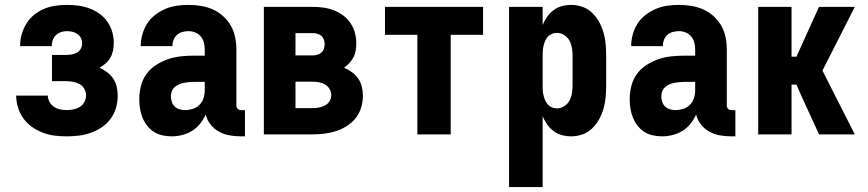

<svg xmlns="http://www.w3.org/2000/svg" viewBox="-20 -548 3540 783"><path d="M252 8Q227 8 202.5 5Q178 2 154.5 -7Q131 -16 110.5 -30.5Q90 -45 75.5 -65Q61 -85 53.5 -109.5Q46 -134 46 -158H175Q175 -145 182 -132.5Q189 -120 200 -112.5Q211 -105 225 -102Q239 -99 252 -99Q266 -99 280 -102Q294 -105 306 -112.5Q318 -120 324.5 -132.5Q331 -145 331 -159Q331 -173 324 -185.5Q317 -198 304.5 -205Q292 -212 278 -214.5Q264 -217 250 -217H192V-324H250Q261 -324 272.5 -326Q284 -328 294 -333.5Q304 -339 309.5 -349.5Q315 -360 315 -371Q315 -383 310 -393Q305 -403 295.5 -409.5Q286 -416 275 -418.5Q264 -421 253 -421Q240 -421 228.5 -417Q217 -413 208 -404.5Q199 -396 195 -384Q191 -372 191 -360H62V-361Q62 -385 68.5 -408Q75 -431 87.5 -451.5Q100 -472 118.5 -487Q137 -502 159 -511.5Q181 -521 205 -524.5Q229 -528 253 -528Q276 -528 299 -525Q322 -522 344 -514Q366 -506 385 -492.5Q404 -479 417.5 -460Q431 -441 437.5 -418.5Q444 -396 444 -373Q444 -358 441 -342.5Q438 -327 430.5 -313.5Q423 -300 411.5 -290Q400 -280 386 -272Q403 -264 417.5 -253Q432 -242 442 -227Q452 -212 456 -194Q460 -176 460 -157Q460 -132 453 -108Q446 -84 431 -63.5Q416 -43 395 -29Q374 -15 350.5 -6.5Q327 2 302 5Q277 8 252 8Z M681 8Q661 8 642.5 4Q624 0 608 -10Q592 -20 580 -35.5Q568 -51 561 -68.5Q554 -86 551 -105Q548 -124 548 -143Q548 -170 554.5 -196.5Q561 -223 576.5 -245Q592 -267 615 -282Q638 -297 663.5 -306Q689 -315 715.5 -318Q742 -321 769 -321H815V-346Q815 -360 811.5 -374Q808 -388 799 -399Q790 -410 776.5 -415.5Q763 -421 748 -421Q736 -421 723.5 -417.5Q711 -414 701.5 -405.5Q692 -397 687.5 -385Q683 -373 683 -360H554Q554 -384 560.5 -407.5Q567 -431 580 -451.5Q593 -472 612.5 -487Q632 -502 654 -511.5Q676 -521 700 -524.5Q724 -528 748 -528Q774 -528 799 -524Q824 -520 847 -510Q870 -500 889.5 -482.5Q909 -465 921.5 -443Q934 -421 939 -396Q944 -371 944 -346V-117Q944 -110 949 -104.5Q954 -99 962 -99H979V8H962Q939 8 916 4Q893 0 873 -11Q853 -22 838.5 -40.5Q824 -59 819 -81Q810 -61 796 -43.5Q782 -26 763.5 -14.5Q745 -3 723.5 2.5Q702 8 681 8ZM734 -99Q750 -99 766 -104Q782 -109 793.5 -120.5Q805 -132 810 -148Q815 -164 815 -180V-214H769Q759 -214 749 -213Q739 -212 729 -210Q719 -208 709 -203.5Q699 -199 691.5 -192Q684 -185 680.5 -175.5Q677 -166 677 -155Q677 -144 680.5 -133Q684 -122 692 -114Q700 -106 711.5 -102.5Q723 -99 734 -99Z M1056 0V-520H1255Q1277 -520 1299 -517Q1321 -514 1341.5 -506Q1362 -498 1379.5 -485Q1397 -472 1409.5 -453.5Q1422 -435 1427.5 -413.5Q1433 -392 1433 -370Q1433 -356 1430.5 -341.5Q1428 -327 1421.5 -314.5Q1415 -302 1405 -291Q1395 -280 1383 -272Q1400 -265 1415 -254Q1430 -243 1440.5 -228Q1451 -213 1455.5 -194.5Q1460 -176 1460 -158Q1460 -134 1453 -110Q1446 -86 1431 -67Q1416 -48 1395 -34.5Q1374 -21 1351 -13.5Q1328 -6 1303.5 -3Q1279 0 1255 0ZM1185 -322H1255Q1264 -322 1273.5 -324.5Q1283 -327 1290.5 -333.5Q1298 -340 1301 -349.5Q1304 -359 1304 -368Q1304 -378 1300.5 -387Q1297 -396 1290 -402Q1283 -408 1273.5 -410.5Q1264 -413 1255 -413H1185ZM1185 -107H1255Q1268 -107 1281 -109.5Q1294 -112 1305.5 -118Q1317 -124 1324 -135.5Q1331 -147 1331 -160Q1331 -173 1324 -185Q1317 -197 1305.5 -203.5Q1294 -210 1281 -212.5Q1268 -215 1255 -215H1185Z M1682 0V-406H1550V-520H1950V-406H1818V0Z M2056 215V-520H2193V-446Q2200 -463 2211 -479Q2222 -495 2237.5 -506.5Q2253 -518 2271.5 -523Q2290 -528 2309 -528Q2333 -528 2355.5 -520Q2378 -512 2395 -495.5Q2412 -479 2423.5 -458Q2435 -437 2441.5 -414Q2448 -391 2450 -367.5Q2452 -344 2452 -320V-200Q2452 -176 2450 -152.5Q2448 -129 2441.5 -106Q2435 -83 2423.5 -62Q2412 -41 2395 -24.5Q2378 -8 2355.5 0Q2333 8 2309 8Q2290 8 2271.5 3Q2253 -2 2237.5 -13.5Q2222 -25 2211 -41Q2200 -57 2193 -74V215ZM2251 -106Q2267 -106 2281 -115Q2295 -124 2302.5 -138Q2310 -152 2312.5 -168Q2315 -184 2315 -200V-320Q2315 -336 2312.5 -352Q2310 -368 2302.5 -382Q2295 -396 2281 -405Q2267 -414 2251 -414Q2241 -414 2231 -410Q2221 -406 2214 -398Q2207 -390 2203 -380.5Q2199 -371 2196.5 -361Q2194 -351 2193.5 -340.5Q2193 -330 2193 -320V-200Q2193 -190 2193.5 -179.5Q2194 -169 2196.5 -159Q2199 -149 2203 -139.5Q2207 -130 2214 -122Q2221 -114 2231 -110Q2241 -106 2251 -106Z M2681 8Q2661 8 2642.5 4Q2624 0 2608 -10Q2592 -20 2580 -35.5Q2568 -51 2561 -68.5Q2554 -86 2551 -105Q2548 -124 2548 -143Q2548 -170 2554.5 -196.5Q2561 -223 2576.5 -245Q2592 -267 2615 -282Q2638 -297 2663.5 -306Q2689 -315 2715.5 -318Q2742 -321 2769 -321H2815V-346Q2815 -360 2811.5 -374Q2808 -388 2799 -399Q2790 -410 2776.5 -415.5Q2763 -421 2748 -421Q2736 -421 2723.5 -417.5Q2711 -414 2701.5 -405.5Q2692 -397 2687.5 -385Q2683 -373 2683 -360H2554Q2554 -384 2560.5 -407.5Q2567 -431 2580 -451.5Q2593 -472 2612.5 -487Q2632 -502 2654 -511.5Q2676 -521 2700 -524.5Q2724 -528 2748 -528Q2774 -528 2799 -524Q2824 -520 2847 -510Q2870 -500 2889.5 -482.5Q2909 -465 2921.5 -443Q2934 -421 2939 -396Q2944 -371 2944 -346V-117Q2944 -110 2949 -104.5Q2954 -99 2962 -99H2979V8H2962Q2939 8 2916 4Q2893 0 2873 -11Q2853 -22 2838.5 -40.5Q2824 -59 2819 -81Q2810 -61 2796 -43.5Q2782 -26 2763.5 -14.5Q2745 -3 2723.5 2.5Q2702 8 2681 8ZM2734 -99Q2750 -99 2766 -104Q2782 -109 2793.5 -120.5Q2805 -132 2810 -148Q2815 -164 2815 -180V-214H2769Q2759 -214 2749 -213Q2739 -212 2729 -210Q2719 -208 2709 -203.5Q2699 -199 2691.5 -192Q2684 -185 2680.5 -175.5Q2677 -166 2677 -155Q2677 -144 2680.5 -133Q2684 -122 2692 -114Q2700 -106 2711.5 -102.5Q2723 -99 2734 -99Z M3072 0V-520H3208V-317H3228L3320 -520H3466L3334 -260L3466 0H3320L3246 -162L3228 -203H3208V0Z"/></svg>

Font: Iosevka SS18 Heavy
Style: Regular
Weight: 900
Monospace: yes
Designer: Belleve Invis
Foundry: Belleve Invis
Version: Version 25.1.1; ttfautohint (v1.8.4)